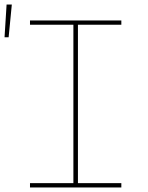

<svg xmlns="http://www.w3.org/2000/svg" viewBox="-33 -825 653 845"><path d="M501 0H99V-19H290V-716H99V-735H501V-716H310V-19H501ZM-13 -661 -4 -805H19L5 -661Z"/></svg>

Font: Iosevka Thin Extended
Style: Regular
Weight: 100
Width: 7
Monospace: yes
Designer: Belleve Invis
Foundry: Belleve Invis
Version: Version 32.5.0; ttfautohint (v1.8.4)